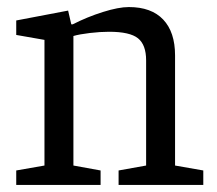

<svg xmlns="http://www.w3.org/2000/svg" viewBox="-20 -524 616 544"><path d="M26 0V-41L106 -55V-411L26 -425V-466L173 -494L182 -455H186Q227 -476 271.5 -490Q316 -504 345 -504Q409 -504 442.5 -468.5Q476 -433 476 -367V-55L556 -41V0H316V-41L394 -55V-353Q394 -397 371 -415.5Q348 -434 289 -434Q264 -434 234.5 -430.5Q205 -427 188 -422V-55L265 -41V0Z"/></svg>

Font: Faustina
Style: Regular
Weight: 400
Designer: Alfonso Garcia
Foundry: http://www.omnibus-type.com
Version: Version 1.200